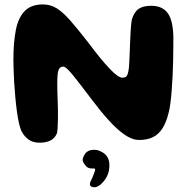

<svg xmlns="http://www.w3.org/2000/svg" viewBox="-20 -604 828 845"><path d="M154.5 24Q125.5 24 106.8 11Q88 -2 75.5 -25Q69 -37.5 63.8 -60.5Q58.5 -83.5 54.5 -113Q50.5 -142.5 47.5 -175Q44.5 -207.5 42.5 -239.2Q40.5 -271 39.8 -297.8Q39 -324.5 39 -342.5Q39 -418 49.8 -472.2Q60.5 -526.5 88.8 -555.5Q117 -584.5 169 -584.5Q202.5 -584.5 230 -567.2Q257.5 -550 289.5 -513.5Q321.5 -477 367.5 -418Q423 -343.5 461.5 -302.8Q500 -262 518.5 -262Q527.5 -262 533 -265.2Q538.5 -268.5 542 -278.5Q545.5 -288.5 547.5 -307.5Q548.5 -316.5 549.2 -333.2Q550 -350 550.8 -371.5Q551.5 -393 552.5 -415.5Q553.5 -438 554.5 -458.8Q555.5 -479.5 557 -495Q558.5 -510.5 560 -517Q570 -551 589.8 -564.8Q609.5 -578.5 645 -578.5Q672 -578.5 690.5 -569.5Q709 -560.5 720.5 -542.8Q732 -525 737.2 -498.8Q742.5 -472.5 743 -438.5Q743 -421 742.8 -394.8Q742.5 -368.5 742 -337.2Q741.5 -306 739.8 -273Q738 -240 735.8 -208.5Q733.5 -177 730 -150.2Q726.5 -123.5 721.5 -105Q711.5 -65.5 695.2 -39.5Q679 -13.5 654 -0.8Q629 12 592.5 12Q561.5 12 527.5 -11.8Q493.5 -35.5 457 -76.2Q420.5 -117 381.5 -169Q356 -202.5 335.8 -229Q315.5 -255.5 300.5 -273.8Q285.5 -292 275 -301.5Q264.5 -311 258 -311Q244 -311 238 -296.8Q232 -282.5 232 -239Q232 -222 232.5 -202.2Q233 -182.5 233.8 -161.5Q234.5 -140.5 235 -120.2Q235.5 -100 235 -81Q234.5 -62 233.8 -46Q233 -30 231 -18Q221 5 201.8 14.5Q182.5 24 154.5 24ZM392 220Q379 218 376.8 211.8Q374.5 205.5 377 198Q381.5 190 386 179.2Q390.5 168.5 393.5 160Q396.5 153 398 147.2Q399.5 141.5 398 139Q396.5 137.5 393.5 137.5H384.5Q375.5 137.5 368 134.2Q360.5 131 356.5 124Q348.5 116.5 345 106.2Q341.5 96 349.5 81Q359.5 60 382 56.2Q404.5 52.5 422.5 62Q446.5 72.5 455.8 93.2Q465 114 459.5 145.5Q456.5 162.5 447.5 178Q438.5 193.5 427.5 203.5Q420 211.5 410.5 216.2Q401 221 392 220Z"/></svg>

Font: Gluten Thin SemiBold
Style: Regular
Weight: 600
Version: Version 1.300